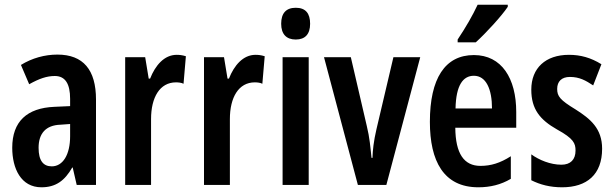

<svg xmlns="http://www.w3.org/2000/svg" viewBox="-20 -786 2605 816"><path d="M224 -554C170 -554 116 -539 69 -510L104 -428C147 -452 179 -463 213 -463C258 -463 278 -429 278 -366V-335L211 -332C95 -327 32 -270 32 -158C32 -70 69 10 156 10C217 10 255 -18 287 -74H289L306 0H388V-363C388 -489 334 -554 224 -554ZM237 -256 278 -259V-207C278 -128 247 -79 200 -79C164 -79 144 -103 144 -158C144 -218 174 -254 237 -256Z M731 -553C678 -553 640 -508 618 -452H612L597 -543H512V0H622V-280C622 -372 659 -436 728 -436C736 -436 751 -435 760 -430L770 -547C754 -552 742 -553 731 -553Z M1066 -553C1013 -553 975 -508 953 -452H947L932 -543H847V0H957V-280C957 -372 994 -436 1063 -436C1071 -436 1086 -435 1095 -430L1105 -547C1089 -552 1077 -553 1066 -553Z M1237 -753C1196 -753 1175 -730 1175 -685C1175 -641 1197 -618 1237 -618C1277 -618 1298 -641 1298 -685C1298 -729 1279 -753 1237 -753ZM1292 -543H1181V0H1292Z M1501 0H1622L1766 -543H1652L1580 -237C1568 -186 1564 -147 1563 -115H1559C1554 -162 1551 -201 1539 -250L1471 -543H1357Z M2138 -757V-766H2010C1989 -721 1961 -672 1925 -618V-606H2002C2046 -646 2112 -718 2138 -757ZM1994 -552C1871 -552 1807 -452 1807 -268C1807 -102 1865 10 2013 10C2063 10 2109 -1 2151 -26V-122C2106 -93 2066 -81 2022 -81C1952 -81 1916 -133 1915 -243H2174V-310C2174 -453 2112 -552 1994 -552ZM1994 -464C2046 -464 2071 -407 2071 -325H1916C1918 -424 1948 -464 1994 -464Z M2539 -154C2539 -240 2489 -281 2426 -321C2360 -361 2348 -377 2348 -408C2348 -440 2367 -459 2402 -459C2443 -459 2469 -444 2501 -423L2536 -513C2491 -541 2447 -553 2398 -553C2299 -553 2238 -497 2238 -405C2238 -322 2275 -277 2347 -236C2418 -197 2426 -177 2426 -146C2426 -108 2405 -86 2366 -86C2319 -86 2271 -106 2238 -130V-20C2276 -1 2318 10 2369 10C2474 10 2539 -44 2539 -154Z"/></svg>

Font: Noto Sans Sinhala UI ExtraCondensed SemiBold
Style: Regular
Weight: 600
Width: 2
Designer: Jelle Bosma - Monotype Design Team
Foundry: Monotype Imaging Inc.
Version: Version 2.006